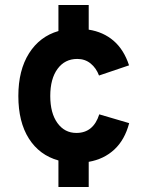

<svg xmlns="http://www.w3.org/2000/svg" viewBox="-20 -732 588 764"><path d="M212.5 12V-93.5Q137 -114.5 95 -180.5Q53 -246.5 53 -350Q53 -452.5 95.5 -519.8Q138 -587 212.5 -608.5V-712H333V-614Q391 -605 432 -569.8Q473 -534.5 493.5 -472L374 -431.5Q363 -461 340.8 -479.2Q318.5 -497.5 287.5 -497.5Q238 -497.5 209 -458Q180 -418.5 180 -350Q180 -282 208.5 -242.5Q237 -203 284 -203Q351.5 -203 375 -277L494 -242Q476.5 -175.5 435 -137Q393.5 -98.5 333 -88V12Z"/></svg>

Font: Overpass
Style: Bold
Weight: 700
Designer: Delve Withrington, Dave Bailey, Thomas Jockin
Foundry: Delve Fonts LLC
Version: Version 4.000; ttfautohint (v1.8.3)